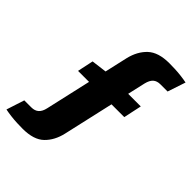

<svg xmlns="http://www.w3.org/2000/svg" viewBox="-343 -825 1119 1119"><g transform="rotate(45 216.5 -265.5)"><path d="M384 -703Q402 -703 429 -702Q456 -701 484 -697.5Q512 -694 530 -690L493 -579H434Q406 -579 389.5 -564.5Q373 -550 365 -517L244 17Q228 87 184 129.5Q140 172 49 172Q31 172 4 171Q-23 170 -50.5 166.5Q-78 163 -97 159L-61 48H-3Q25 48 42 33Q59 18 66 -14L187 -548Q204 -619 249 -661Q294 -703 384 -703ZM444 -407 420 -295H39L60 -394L162 -407Z"/></g></svg>

Font: Exo 2 ExtraBold
Style: Italic
Weight: 800
Italic angle: -8°
Designer: Natanael Gama
Foundry: Natanael Gama
Version: Version 2.010